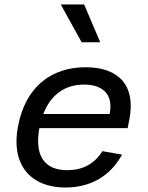

<svg xmlns="http://www.w3.org/2000/svg" viewBox="-20 -826 660 858"><path d="M61 -264C26.5 -88 118.5 12 272 12C385 12 472.5 -39 525.5 -135L437.5 -150.5C401.5 -92 347 -65.5 280.5 -65.5C180 -65.5 133 -128.5 156 -253.5H550.5L558 -292C587.5 -442.5 512 -525.5 363 -525.5C208.5 -525.5 94.5 -437.5 61 -264ZM428 -637 356 -806H251.5L345 -637ZM173.5 -316.5C207 -403.5 271 -448 355 -448C435.5 -448 488 -408 470 -316.5Z"/></svg>

Font: Monaspace Neon
Style: Italic
Weight: 400
Italic angle: -11°
Designer: Riley Cran & the Lettermatic Team
Foundry: Lettermatic
Version: Version 1.200 (Monaspace Neon)